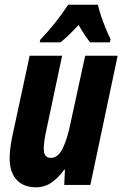

<svg xmlns="http://www.w3.org/2000/svg" viewBox="-20 -786 520 816"><path d="M134 10Q79 10 50 -22.5Q21 -55 21 -113Q21 -131 23.5 -152.5Q26 -174 30 -196L106 -549H244L177 -233Q166 -184 166 -153Q166 -115 196 -115Q227 -115 247 -156.5Q267 -198 280 -264L342 -549H480L364 0H253L256 -65H253Q229 -31 199.5 -10.5Q170 10 134 10ZM151 -617Q184 -651 214 -689Q244 -727 270 -766H396Q400 -747 409 -720Q418 -693 429 -666Q440 -639 450 -619L447 -606H363Q341 -633 314 -680Q268 -630 237 -606H149Z"/></svg>

Font: Noto Sans ExtraCondensed ExtraBold
Style: Italic
Weight: 800
Width: 2
Italic angle: -12°
Designer: Monotype Design Team
Foundry: Monotype Imaging Inc.
Version: Version 2.013; ttfautohint (v1.8.4.7-5d5b)